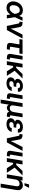

<svg xmlns="http://www.w3.org/2000/svg" viewBox="2648 -3418 975 6312"><g transform="rotate(90 3136.0 -262.5)"><path d="M239.7 11.7Q165 11.7 113.5 -22.9Q62 -57.6 39.6 -118.4Q17.1 -179.2 30.3 -256.8Q43 -335.4 83 -396.5Q123 -457.5 183.8 -492.2Q244.6 -526.9 321.3 -526.9Q460 -526.9 503.4 -405.8L552.2 -515.6H663.6L545.4 -264.2L585.9 0H473.1L457 -116.7Q415.5 -53.7 362.8 -21Q310.1 11.7 239.7 11.7ZM437.5 -255.9 437 -259.3Q426.8 -342.3 398.9 -383.3Q371.1 -424.3 315.4 -424.3Q254.4 -424.3 210.9 -378.9Q167.5 -333.5 155.3 -257.8Q142.6 -181.6 167.5 -136.5Q192.4 -91.3 252.9 -91.3Q309.6 -91.3 356.7 -134Q403.8 -176.8 437.5 -255.9Z M834 0 752.4 -384.8Q746.1 -416 711.4 -416H689.9L707 -515.6H729.5Q795.4 -515.6 829.8 -491.2Q864.3 -466.8 873 -413.6L905.3 -247.1Q910.6 -216.3 915.3 -185.8Q919.9 -155.3 923.8 -125Q938 -155.8 952.4 -186Q966.8 -216.3 981.9 -247.1L1118.7 -515.6H1248L968.3 0Z M1526.9 0Q1447.8 0 1415.3 -31.7Q1382.8 -63.5 1393.6 -129.9L1440.4 -412.6H1265.1L1282.7 -515.6H1755.9L1738.8 -412.6H1564L1520 -147.9Q1515.6 -120.1 1525.1 -109.6Q1534.7 -99.1 1564.5 -99.1H1617.2L1601.1 0Z M1888.7 0Q1806.2 0 1774.9 -30.5Q1743.7 -61 1755.4 -131.8L1819.3 -515.6H1942.4L1880.9 -144Q1876.5 -116.7 1884.8 -106.9Q1893.1 -97.2 1919.9 -97.2H1940.4L1924.3 0Z M2201.2 -515.6 2166.5 -306.6H2214.4L2415.5 -515.6H2561L2306.6 -256.3L2473.6 0H2323.2L2193.8 -205.1H2149.9L2115.7 0H1992.2L2077.6 -515.6Z M2716.8 11.7Q2655.8 11.7 2609.4 -6.8Q2563 -25.4 2539.8 -60.5Q2516.6 -95.7 2524.9 -145.5Q2532.7 -192.4 2563.2 -221.4Q2593.8 -250.5 2639.2 -265.6Q2602.1 -278.3 2584.7 -303.5Q2567.4 -328.6 2574.2 -369.6Q2582 -416.5 2615.2 -452.1Q2648.4 -487.8 2699.5 -507.6Q2750.5 -527.3 2811.5 -527.3Q2902.3 -527.3 2953.4 -483.6Q3004.4 -439.9 2996.1 -361.8H2878.9Q2882.3 -396 2860.8 -415.8Q2839.4 -435.5 2797.4 -435.5Q2756.8 -435.5 2728.3 -417.5Q2699.7 -399.4 2695.3 -370.6Q2690.9 -344.7 2711.2 -326.7Q2731.4 -308.6 2779.3 -308.6H2835.4L2831.1 -283.7H2831.5L2821.3 -222.7H2760.7Q2716.3 -222.7 2686 -205.1Q2655.8 -187.5 2649.9 -152.8Q2644.5 -118.7 2667.2 -99.4Q2689.9 -80.1 2734.9 -80.1Q2828.6 -80.1 2850.1 -159.2H2971.7Q2953.6 -78.1 2883.5 -33.2Q2813.5 11.7 2716.8 11.7Z M3184.1 0Q3101.6 0 3070.3 -30.5Q3039.1 -61 3050.8 -131.8L3114.7 -515.6H3237.8L3176.3 -144Q3171.9 -116.7 3180.2 -106.9Q3188.5 -97.2 3215.3 -97.2H3235.8L3219.7 0Z M3253.4 204.1 3372.6 -515.6H3495.6L3446.8 -219.7Q3436 -155.8 3461.4 -125.2Q3486.8 -94.7 3535.6 -94.7Q3584.5 -94.7 3618.7 -125.2Q3652.8 -155.8 3663.6 -219.7L3712.4 -515.6H3835.9L3773.9 -142.6Q3770.5 -119.6 3779.3 -109.6Q3788.1 -99.6 3812.5 -99.6H3831.5L3814.9 0H3770.5Q3661.6 0 3651.9 -83Q3625 -35.2 3588.6 -17.6Q3552.2 0 3522 0Q3493.7 0 3464.6 -14.9Q3435.5 -29.8 3421.9 -69.8L3376.5 204.1Z M4061 11.7Q4000 11.7 3953.6 -6.8Q3907.2 -25.4 3884 -60.5Q3860.8 -95.7 3869.1 -145.5Q3877 -192.4 3907.5 -221.4Q3938 -250.5 3983.4 -265.6Q3946.3 -278.3 3929 -303.5Q3911.6 -328.6 3918.5 -369.6Q3926.3 -416.5 3959.5 -452.1Q3992.7 -487.8 4043.7 -507.6Q4094.7 -527.3 4155.8 -527.3Q4246.6 -527.3 4297.6 -483.6Q4348.6 -439.9 4340.3 -361.8H4223.1Q4226.6 -396 4205.1 -415.8Q4183.6 -435.5 4141.6 -435.5Q4101.1 -435.5 4072.5 -417.5Q4043.9 -399.4 4039.6 -370.6Q4035.2 -344.7 4055.4 -326.7Q4075.7 -308.6 4123.5 -308.6H4179.7L4175.3 -283.7H4175.8L4165.5 -222.7H4105Q4060.5 -222.7 4030.3 -205.1Q4000 -187.5 3994.1 -152.8Q3988.8 -118.7 4011.5 -99.4Q4034.2 -80.1 4079.1 -80.1Q4172.9 -80.1 4194.3 -159.2H4315.9Q4297.9 -78.1 4227.8 -33.2Q4157.7 11.7 4061 11.7Z M4527.3 0 4445.8 -384.8Q4439.5 -416 4404.8 -416H4383.3L4400.4 -515.6H4422.9Q4488.8 -515.6 4523.2 -491.2Q4557.6 -466.8 4566.4 -413.6L4598.6 -247.1Q4604 -216.3 4608.6 -185.8Q4613.3 -155.3 4617.2 -125Q4631.3 -155.8 4645.8 -186Q4660.2 -216.3 4675.3 -247.1L4812 -515.6H4941.4L4661.6 0Z M5074.2 0Q4991.7 0 4960.4 -30.5Q4929.2 -61 4940.9 -131.8L5004.9 -515.6H5127.9L5066.4 -144Q5062 -116.7 5070.3 -106.9Q5078.6 -97.2 5105.5 -97.2H5126L5109.9 0Z M5386.7 -515.6 5352.1 -306.6H5399.9L5601.1 -515.6H5746.6L5492.2 -256.3L5659.2 0H5508.8L5379.4 -205.1H5335.4L5301.3 0H5177.7L5263.2 -515.6Z M5882.8 -291.5 5834.5 0H5711.4L5796.9 -515.6H5918L5905.3 -440.4Q5938 -482.9 5978.8 -504.4Q6019.5 -525.9 6070.8 -525.9Q6153.3 -525.9 6199 -472.4Q6244.6 -418.9 6228 -319.8L6141.1 204.1H6017.6L6101.6 -302.7Q6120.6 -418 6021.5 -418Q5973.1 -418 5933.3 -387.7Q5893.6 -357.4 5882.8 -291.5ZM6002 -580.1 6044.9 -730.5H6157.2L6079.1 -580.1Z"/></g></svg>

Font: Inter Display SemiBold
Style: Italic
Weight: 600
Italic angle: -9.39999°
Designer: Rasmus Andersson
Foundry: rsms
Version: Version 4.000;git-a52131595